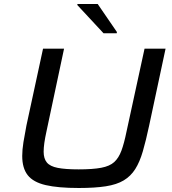

<svg xmlns="http://www.w3.org/2000/svg" viewBox="-20 -931 860 959"><path d="M374 8Q270 8 208 -6.5Q146 -21 118.5 -56Q91 -91 91 -152Q91 -183 97 -220.5Q103 -258 112 -304L195 -688H300L212 -274Q205 -242 201.5 -217.5Q198 -193 198 -173Q198 -139 214 -119.5Q230 -100 268.5 -92.5Q307 -85 373 -85Q443 -85 485.5 -93Q528 -101 550.5 -121.5Q573 -142 586.5 -178.5Q600 -215 612 -274L702 -688H807L725 -304Q709 -229 693.5 -175.5Q678 -122 655.5 -86.5Q633 -51 598 -30Q563 -9 508.5 -0.5Q454 8 374 8ZM497 -765 366 -906 367 -911H468L564 -771L563 -765Z"/></svg>

Font: Saira Expanded Medium
Style: Italic
Weight: 500
Width: 7
Italic angle: -12°
Designer: Hector Gatti with collaboration of the Omnibus-Type team
Foundry: Omnibus-Type
Version: Version 1.101